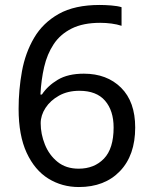

<svg xmlns="http://www.w3.org/2000/svg" viewBox="-20 -744 612 774"><path d="M55 -305Q55 -382 68.5 -456.5Q82 -531 117.5 -591.5Q153 -652 217 -688Q281 -724 382 -724Q403 -724 428.5 -722Q454 -720 470 -715V-640Q452 -646 429.5 -649Q407 -652 384 -652Q315 -652 269 -629Q223 -606 196.5 -566Q170 -526 158 -474Q146 -422 143 -363H149Q172 -398 213 -422.5Q254 -447 318 -447Q411 -447 468 -390.5Q525 -334 525 -230Q525 -118 463.5 -54Q402 10 298 10Q230 10 175 -24Q120 -58 87.5 -128Q55 -198 55 -305ZM297 -64Q360 -64 399 -104.5Q438 -145 438 -230Q438 -298 403.5 -338Q369 -378 300 -378Q253 -378 218 -358.5Q183 -339 163.5 -309Q144 -279 144 -247Q144 -204 161 -161.5Q178 -119 212 -91.5Q246 -64 297 -64Z"/></svg>

Font: Noto Sans Old Turkic
Style: Regular
Weight: 400
Designer: Monotype Design Team
Foundry: Monotype Imaging Inc.
Version: Version 2.003; ttfautohint (v1.8.4.7-5d5b)